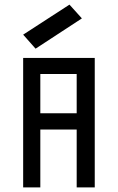

<svg xmlns="http://www.w3.org/2000/svg" viewBox="-20 -810 510 830"><path d="M154.3 -490.2V-320.3H311.5V-490.2ZM389.6 0H311.5V-250H154.3V0H80.1V-559.6H389.6ZM280.3 -790 80.1 -660.2 133.8 -599.6 334 -730.5Z"/></svg>

Font: Geo
Style: Regular
Weight: 500
Version: Version 001.2